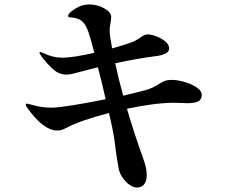

<svg xmlns="http://www.w3.org/2000/svg" viewBox="-20 -804 1040 865"><path d="M889 -377Q889 -356 873.5 -347.5Q858 -339 822 -339Q807 -339 799 -340L767 -341Q679 -341 552 -314Q585 -201 624 -93Q641 -49 641 -15Q641 14 628.5 27.5Q616 41 598 41Q573 41 548.5 16Q524 -9 516 -38Q512 -55 502 -122Q495 -186 484 -237L471 -295Q340 -261 277 -227Q258 -216 238 -216Q177 -216 106 -314Q96 -327 96 -332Q96 -337 102 -337Q105 -337 123 -332Q165 -319 213 -319Q241 -319 309 -330Q377 -341 456 -357Q438 -438 421 -501Q346 -482 328 -477Q322 -475 307.5 -471.5Q293 -468 280 -468Q247 -468 221 -490.5Q195 -513 169 -547Q166 -552 162 -557.5Q158 -563 158 -566Q158 -570 161 -570Q163 -570 167.5 -568Q172 -566 175 -565Q218 -544 261 -544Q307 -544 405 -566Q384 -646 379 -658Q366 -696 348.5 -709.5Q331 -723 304 -725Q302 -725 296.5 -725.5Q291 -726 289 -727.5Q287 -729 287 -733Q287 -743 311.5 -760Q336 -777 357 -781Q371 -784 382 -784Q418 -784 449.5 -766.5Q481 -749 481 -727Q481 -719 477.5 -698.5Q474 -678 474 -667Q474 -646 485 -586Q530 -598 569 -612Q590 -619 611 -634Q622 -642 629.5 -645.5Q637 -649 647 -649Q661 -649 684 -640.5Q707 -632 724.5 -617.5Q742 -603 742 -586Q742 -571 726 -563Q710 -555 689 -552Q600 -541 499 -519Q513 -452 535 -373Q608 -390 636 -398Q671 -408 700 -428Q715 -437 725 -440.5Q735 -444 754 -444Q780 -444 812.5 -434.5Q845 -425 867 -409.5Q889 -394 889 -377Z"/></svg>

Font: Shippori Mincho
Style: Bold
Weight: 700
Designer: FONTDASU
Foundry: FONTDASU / Google Inc. / but / Adobe
Version: Version 3.110; ttfautohint (v1.8.3)